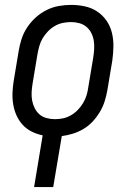

<svg xmlns="http://www.w3.org/2000/svg" viewBox="-20 -548 540 783"><path d="M119 215 154 4Q130 -1 109 -11.5Q88 -22 72.5 -39Q57 -56 47.5 -77Q38 -98 34 -121.5Q30 -145 31 -170Q32 -195 36 -219L56 -339Q60 -364 68 -389Q76 -414 91 -436.5Q106 -459 126 -477Q146 -495 170 -507Q194 -519 219.5 -523.5Q245 -528 270 -528Q299 -528 326.5 -522Q354 -516 376.5 -501Q399 -486 414.5 -463.5Q430 -441 436.5 -414Q443 -387 442.5 -358.5Q442 -330 438 -301L418 -181Q414 -158 407 -135.5Q400 -113 387.5 -92Q375 -71 358.5 -53Q342 -35 321 -22.5Q300 -10 277.5 -3Q255 4 232 7L197 215ZM204 -62Q221 -62 237.5 -65.5Q254 -69 269.5 -78Q285 -87 297.5 -100Q310 -113 319 -128Q328 -143 333 -159.5Q338 -176 340 -192L360 -312Q363 -330 364 -347.5Q365 -365 362.5 -381.5Q360 -398 352.5 -413Q345 -428 332.5 -438.5Q320 -449 303.5 -453.5Q287 -458 270 -458Q253 -458 236 -454.5Q219 -451 203.5 -442Q188 -433 175.5 -420Q163 -407 154 -392Q145 -377 140.5 -360.5Q136 -344 133 -328L113 -208Q110 -190 109 -172.5Q108 -155 111 -138.5Q114 -122 121.5 -107Q129 -92 141 -81.5Q153 -71 170 -66.5Q187 -62 204 -62Z"/></svg>

Font: Iosevka Algr
Style: Italic
Weight: 400
Italic angle: -9°
Monospace: yes
Designer: Belleve Invis
Foundry: Belleve Invis
Version: Version 26.0.2; ttfautohint (v1.8.3)